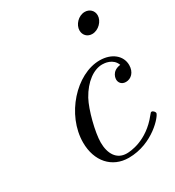

<svg xmlns="http://www.w3.org/2000/svg" viewBox="-166 -767 801 878"><g transform="rotate(-30 235.0 -328.5)"><path d="M352 -606C352 -582 369 -563 395 -563C429 -563 459 -595 459 -625C459 -651 439 -668 415 -668C381 -668 352 -636 352 -606ZM110 -154C110 -55 169 11 257 11C385 11 468 -89 468 -104C468 -109 460 -120 452 -120C448 -120 447 -119 439 -109C365 -15 276 -11 259 -11C205 -11 180 -56 180 -114C180 -167 207 -272 233 -320C269 -385 319 -420 364 -420C375 -420 420 -418 435 -377C385 -371 385 -330 385 -328C385 -312 396 -296 419 -296C446 -296 470 -318 470 -356C470 -405 427 -442 363 -442C239 -442 110 -300 110 -154Z"/></g></svg>

Font: CMU Serif
Style: Italic
Weight: 500
Italic angle: -14.04°
Version: Version 0.7.0